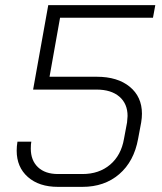

<svg xmlns="http://www.w3.org/2000/svg" viewBox="-20 -720 631 748"><path d="M45 -133Q45 -150 48 -168H102Q100 -159 100 -141Q100 -95 128 -68.5Q156 -42 206 -42H301Q366 -42 409 -78.5Q452 -115 463 -179L475 -243Q477 -261 477 -268Q477 -316 445 -343.5Q413 -371 356 -371H109L168 -700H585L576 -651H214L173 -421H357Q438 -421 485.5 -382Q533 -343 533 -277Q533 -261 530 -243L518 -179Q502 -91 444.5 -41.5Q387 8 301 8H206Q132 8 88.5 -30.5Q45 -69 45 -133Z"/></svg>

Font: Bai Jamjuree Light
Style: Italic
Weight: 300
Italic angle: -10°
Version: Version 1.000; ttfautohint (v1.6)